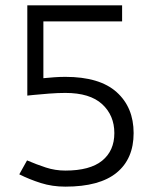

<svg xmlns="http://www.w3.org/2000/svg" viewBox="-20 -620 561 717"><path d="M224 77Q175 77 132.5 63.5Q90 50 52 31L81 -21Q116 -6 151 5.5Q186 17 224 17Q316 17 361.5 -20Q407 -57 407 -123Q407 -189 361.5 -231Q316 -273 224 -273Q197 -273 163.5 -270.5Q130 -268 106 -265.5Q82 -263 82 -263V-600H436V-540H142V-328Q162 -330 183 -331.5Q204 -333 224 -333Q352 -333 415.5 -276Q479 -219 479 -123Q479 -27 415.5 25Q352 77 224 77Z"/></svg>

Font: Epunda Sans Light
Style: Regular
Weight: 300
Designer: Simon Atzbach
Foundry: typofactur
Version: Version 2.204; ttfautohint (v1.8.4.7-5d5b)